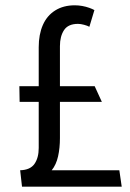

<svg xmlns="http://www.w3.org/2000/svg" viewBox="-20 -704 489 724"><path d="M63 0H439L430 -62H175Q192 -83 199 -114.5Q206 -146 206 -183V-320H364L337 -379H206V-530Q206 -567 221.5 -590.5Q237 -614 274 -614Q284 -614 297 -610.5Q310 -607 317 -603L336 -666Q329 -670 316.5 -674.5Q304 -679 290 -681.5Q276 -684 262 -684Q219 -684 188 -664.5Q157 -645 141.5 -609.5Q126 -574 126 -526V-379H53L54 -320H126V-146Q126 -109 110 -86Q94 -63 56 -62Z"/></svg>

Font: Catamaran Thin
Style: Regular
Weight: 400
Version: Version 2.000